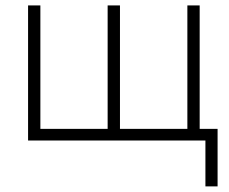

<svg xmlns="http://www.w3.org/2000/svg" viewBox="-20 -513 837 701"><path d="M418 -42.5H664.1V-493.2H709V-42.5H774.4V167.5H730V0H82.5V-493.2H127.4V-42.5H373V-493.2H418Z"/></svg>

Font: Bpm'online Open Sans Light
Style: Regular
Weight: 300
Foundry: Ascender Corporation
Version: Version 1.10